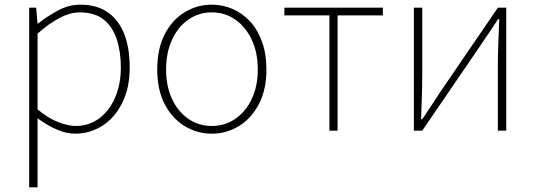

<svg xmlns="http://www.w3.org/2000/svg" viewBox="-20 -560 2295 823"><path d="M105 243V-527H135L141 -459H143Q182 -490 228.5 -515Q275 -540 324 -540Q396 -540 443 -506.5Q490 -473 513 -413Q536 -353 536 -271Q536 -182 503.5 -118Q471 -54 418 -20.5Q365 13 302 13Q265 13 224 -4.5Q183 -22 141 -53V46V243ZM305 -20Q361 -20 404.5 -52Q448 -84 473 -141Q498 -198 498 -271Q498 -338 480.5 -391.5Q463 -445 424.5 -476Q386 -507 321 -507Q281 -507 236 -483.5Q191 -460 141 -416V-91Q188 -52 231 -36Q274 -20 305 -20Z M888 13Q825 13 771.5 -19.5Q718 -52 686 -113.5Q654 -175 654 -262Q654 -351 686 -413Q718 -475 771.5 -507.5Q825 -540 888 -540Q935 -540 977.5 -521.5Q1020 -503 1052.5 -467.5Q1085 -432 1103.5 -380Q1122 -328 1122 -262Q1122 -175 1089.5 -113.5Q1057 -52 1004 -19.5Q951 13 888 13ZM888 -20Q944 -20 988.5 -50.5Q1033 -81 1059 -135.5Q1085 -190 1085 -262Q1085 -335 1059 -390Q1033 -445 988.5 -476Q944 -507 888 -507Q832 -507 787.5 -476Q743 -445 717.5 -390Q692 -335 692 -262Q692 -190 717.5 -135.5Q743 -81 787.5 -50.5Q832 -20 888 -20Z M1392 0V-494H1199V-527H1621V-494H1427V0Z M1754 0V-527H1790V-249Q1790 -206 1788.5 -154Q1787 -102 1785 -49H1790Q1807 -74 1828.5 -106.5Q1850 -139 1866 -164L2114 -527H2150V0H2114V-277Q2114 -321 2116 -373Q2118 -425 2120 -478H2115Q2099 -453 2077 -420.5Q2055 -388 2038 -363L1790 0Z"/></svg>

Font: Noto Sans TC Thin
Style: Regular
Weight: 100
Designer: Ryoko NISHIZUKA 西塚涼子 (kana, bopomofo & ideographs); Paul D. Hunt (Latin, Greek & Cyrillic); Sandoll Communications 산돌커뮤니
Foundry: Adobe
Version: Version 2.004-H2;hotconv 1.0.118;makeotfexe 2.5.65603